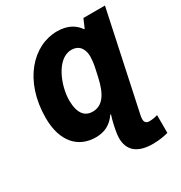

<svg xmlns="http://www.w3.org/2000/svg" viewBox="-217 -879 1201 1273"><g transform="rotate(-30 383.0 -242.5)"><path d="M585 240C634 240 683 230 702 224V88C692 91 666 98 638 98C614 98 603 85 603 63C603 48 608 25 613 3L766 -714H601L572 -647H568C541 -686 494 -725 404 -725C221 -725 53 -549 53 -264C53 -82 145 13 278 13C345 13 395 -12 435 -70H440C432 -45 425 -19 420 5L414 35C411 51 407 77 407 93C407 185 461 240 585 240ZM345 -145C285 -145 247 -186 246 -287C246 -398 313 -571 425 -571C496 -571 513 -513 513 -470C513 -451 510 -421 504 -393L490 -328C463 -203 418 -145 345 -145Z"/></g></svg>

Font: Noto Sans Black
Style: Italic
Weight: 900
Italic angle: -12°
Designer: Monotype Design Team
Foundry: Monotype Imaging Inc.
Version: Version 2.013